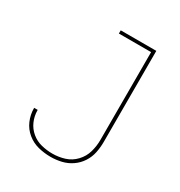

<svg xmlns="http://www.w3.org/2000/svg" viewBox="-174 -857 925 986"><g transform="rotate(30 288.0 -363.5)"><path d="M268 8Q301 8 332.5 0.5Q364 -7 391 -25.5Q418 -44 436 -71.5Q454 -99 460.5 -131Q467 -163 467 -195V-735H256V-716H447V-195Q447 -159 437 -123.5Q427 -88 401 -60.5Q375 -33 340 -22Q305 -11 268 -11Q235 -11 202.5 -19Q170 -27 144 -48.5Q118 -70 104.5 -101Q91 -132 91 -166V-168H70V-165Q70 -128 85 -93Q100 -58 129.5 -34Q159 -10 195 -1Q231 8 268 8Z"/></g></svg>

Font: Iosevka Sparkle Thin
Style: Regular
Weight: 100
Designer: Belleve Invis
Foundry: Belleve Invis
Version: Version 4.5.0; ttfautohint (v1.8.3)